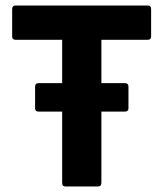

<svg xmlns="http://www.w3.org/2000/svg" viewBox="-20 -675 591 695"><path d="M217 0Q205 0 205 -13V-271H120Q107 -271 107 -283V-361Q107 -374 120 -374H205V-531H36Q24 -531 24 -543V-642Q24 -655 36 -655H515Q527 -655 527 -642V-543Q527 -531 515 -531H347V-374H432Q445 -374 445 -361V-283Q445 -271 432 -271H347V-13Q347 0 334 0Z"/></svg>

Font: Sofia Sans ExtraBold
Style: Regular
Weight: 800
Designer: Botio Nikoltchev, Ani Petrova
Foundry: lettersoup
Version: Version 4.101; ttfautohint (v1.8.4.7-5d5b)